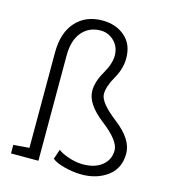

<svg xmlns="http://www.w3.org/2000/svg" viewBox="-111 -830 839 932"><g transform="rotate(15 308.5 -363.5)"><path d="M164.6 0H26.9V-43L106.4 -49.3V-528.3Q106.4 -627.9 156.2 -683.1Q206.1 -738.3 289.6 -738.3Q357.9 -738.3 402.8 -699.5Q447.8 -660.6 447.8 -590.8Q447.8 -537.6 417.7 -485.6Q387.7 -433.6 387.7 -395.5Q387.7 -353.5 477.5 -284.2Q567.4 -214.8 567.4 -144Q567.4 -69.3 513.9 -29.5Q460.4 10.3 383.8 10.3Q341.8 10.3 297.6 -1.2Q253.4 -12.7 234.4 -28.8L251 -78.1Q270.5 -63 306.9 -51Q343.3 -39.1 377 -39.1Q438 -39.1 473.4 -68.4Q508.8 -97.7 508.8 -144Q508.8 -192.4 418.9 -261.5Q329.1 -330.6 329.1 -396.5Q329.1 -441.9 359.9 -494.9Q390.6 -547.9 390.6 -587.9Q390.6 -632.8 361.6 -660.9Q332.5 -689 294.4 -689Q235.4 -689 200 -647.2Q164.6 -605.5 164.6 -528.3Z"/></g></svg>

Font: TypoPRO Roboto Slab
Style: Light
Weight: 300
Designer: Google
Version: Version 1.100263; 2013; ttfautohint (v0.94.20-1c74) -l 8 -r 